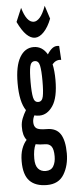

<svg xmlns="http://www.w3.org/2000/svg" viewBox="-58 -696 365 899"><g transform="rotate(-5 125.0 -246.5)"><path d="M119 -155Q106 -155 95 -158Q91 -150 89 -142.5Q87 -135 87 -127Q87 -107 98.5 -98Q110 -89 147 -89Q192 -89 211.5 -58.5Q231 -28 231 32Q231 89 206 130.5Q181 172 126 172Q72 172 44.5 143.5Q17 115 17 52Q17 17 26 -7.5Q35 -32 49 -47Q31 -69 32 -110Q32 -130 39.5 -149Q47 -168 58 -186Q30 -226 30 -315Q30 -395 54 -436Q78 -477 119 -477Q160 -477 183 -437Q195 -456 208 -465.5Q221 -475 239 -472L243 -406Q219 -410 201 -389Q208 -357 208 -315Q208 -232 182 -193.5Q156 -155 119 -155ZM119 -219Q137 -219 142 -242.5Q147 -266 147 -315Q147 -364 142 -387.5Q137 -411 119 -411Q101 -411 96 -387.5Q91 -364 91 -315Q91 -266 96 -242.5Q101 -219 119 -219ZM77 44Q77 76 90 91Q103 106 126 106Q151 106 162 87.5Q173 69 173 41Q173 8 163 -5.5Q153 -19 133 -19Q121 -19 110 -20Q99 -21 89 -23Q77 2 77 44ZM130 -520Q110 -520 90 -539.5Q70 -559 50 -601L77 -665Q97 -595 131 -595Q145 -595 159.5 -611Q174 -627 188 -665L208 -603Q193 -564 172 -542Q151 -520 130 -520Z"/></g></svg>

Font: Inconsolata UltraCondensed SemiBold
Style: Regular
Weight: 600
Width: 1
Monospace: yes
Designer: Raph Levien, Cyreal, Brenton Simpson
Foundry: Raph Levien, Cyreal, Google
Version: Version 3.001; ttfautohint (v1.8.2.53-6de2)